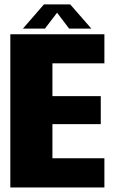

<svg xmlns="http://www.w3.org/2000/svg" viewBox="-20 -826 512 846"><path d="M25.5 0V-675H440V-547H211V-402.5H424V-279H211V-128.5H440V0ZM81 -700 173.5 -806.5H289.5L382.5 -700H284.5L231.5 -770L178 -700Z"/></svg>

Font: Anybody ExtraBold
Style: Regular
Weight: 800
Designer: Tyler Finck
Foundry: Etcetera Type Company
Version: Version 1.010; ttfautohint (v1.8.3) -l 8 -r 50 -G 200 -x 14 